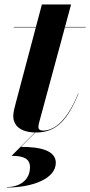

<svg xmlns="http://www.w3.org/2000/svg" viewBox="-20 -580 402 855"><path d="M113.5 165C113.5 222 67.5 253 10.5 253V255C126.5 255 228.5 215 228.5 145C228.5 90 159.5 74 73.5 74L137.5 10H141.5C231.5 10 282 -47.5 329.5 -163L328 -163.5C274 -30 214 1.5 172 1.5C158.5 1.5 151 -3.5 151 -13.5C151 -22.5 153.5 -31.5 155.5 -39L269 -458H361.5V-460H269.5L296.5 -560H166.5L140 -460H41.5V-458H139.5L50.5 -122.5C45 -102.5 39 -79 39 -63.5C39 -27.5 63 8 135.5 10L31.5 114C86.5 114 113.5 127 113.5 165Z"/></svg>

Font: Bodoni* 96pt
Style: Bold Italic
Weight: 700
Italic angle: -13°
Version: Version 2.3